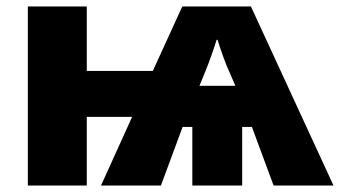

<svg xmlns="http://www.w3.org/2000/svg" viewBox="-20 -573 1050 593"><path d="M755 -553H543L452 -354H248V-553H66V0H248V-212H388L292 0H477L544 -181H574V0H728V-181H758L825 0H1010ZM652 -450C661 -421 675 -379 691 -345L707 -308H596L612 -347C624 -376 640 -420 649 -450Z"/></svg>

Font: Noto Sans UI Black
Style: Regular
Weight: 900
Designer: Monotype Design Team
Foundry: Monotype Imaging Inc.
Version: Version 1.901